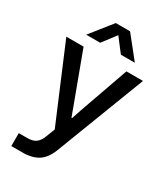

<svg xmlns="http://www.w3.org/2000/svg" viewBox="-219 -831 948 1093"><g transform="rotate(30 255.0 -285.0)"><path d="M43 167V82H99.1Q134.3 82 154.5 67.6Q174.8 53.2 187 21L210 -38.1L2.9 -528.8H116.2L235.8 -207L258.8 -144H263.2L284.2 -207L397.9 -528.8H506.8L286.1 45.9Q262.2 112.8 221.9 139.9Q181.6 167 117.2 167ZM95.2 -595.2 208 -736.8H301.8L415 -595.2H323.2L254.9 -684.1L187 -595.2Z"/></g></svg>

Font: Lumene Sans Medium
Style: Regular
Weight: 500
Designer: Deni Anggara
Version: Version 1.003;Glyphs 3.1.2 (3151)